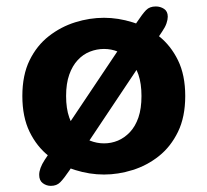

<svg xmlns="http://www.w3.org/2000/svg" viewBox="-20 -544 659 610"><path d="M475 -523.5Q489.5 -523.5 501.2 -515.8Q513 -508 513 -491Q513 -482 509 -470Q505 -458 495 -443.5L200.5 -2.5Q182.5 24 171.2 35.2Q160 46.5 141.5 46.5Q127.5 46.5 116 38Q104.5 29.5 104.5 11.5Q104.5 -9 122 -36L415 -473.5Q433 -500.5 444.2 -512Q455.5 -523.5 475 -523.5ZM310.5 10.5Q264.5 10.5 219 -3.8Q173.5 -18 135.2 -48Q97 -78 74 -125.2Q51 -172.5 51 -239Q51 -305.5 74 -352.5Q97 -399.5 135.2 -429.2Q173.5 -459 219 -473.2Q264.5 -487.5 310.5 -487.5Q355.5 -487.5 401.2 -473.2Q447 -459 484.8 -429.2Q522.5 -399.5 545.5 -352.5Q568.5 -305.5 568.5 -239Q568.5 -172.5 545.5 -125.2Q522.5 -78 484.8 -48Q447 -18 401.2 -3.8Q355.5 10.5 310.5 10.5ZM310.5 -88.5Q333.5 -88.5 354.5 -97.2Q375.5 -106 392.8 -124.2Q410 -142.5 419.8 -170.8Q429.5 -199 429.5 -239Q429.5 -278.5 419.8 -306.8Q410 -335 392.8 -353.2Q375.5 -371.5 354.5 -380Q333.5 -388.5 310.5 -388.5Q287.5 -388.5 265.8 -380Q244 -371.5 227 -353.2Q210 -335 200 -306.8Q190 -278.5 190 -239Q190 -199 200 -170.8Q210 -142.5 227 -124.2Q244 -106 265.8 -97.2Q287.5 -88.5 310.5 -88.5Z"/></svg>

Font: Sono ExtraLight Monospace SemiBold
Style: Regular
Weight: 600
Version: Version 2.112